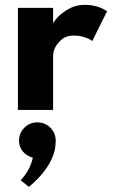

<svg xmlns="http://www.w3.org/2000/svg" viewBox="-20 -442 458 772"><path d="M193.5 0H52V-410.5H193.5V-351H195Q218.5 -388 267 -411.5Q290.5 -422.5 321 -422.5Q372 -422.5 410.5 -397L351 -277Q337.5 -288 309 -295.5Q295.5 -299 277.5 -299Q250 -299 233.5 -287.5Q193.5 -256.5 193.5 -216ZM96 309.5 63 282.5Q100.5 244 112 192Q87.5 185.5 72 167.2Q56.5 149 56.5 124Q56.5 92.5 78.2 71.2Q100 50 130 50Q161 50 182.5 71.5Q204 93 204 124Q204 163 188 197Q172 231 147.2 259.5Q122.5 288 96 309.5Z"/></svg>

Font: Lucymar Sans
Style: Bold
Weight: 700
Foundry: The League of Moveable Type (original font) / Main changes by Cristiano Sobral with portions from Mirco Monsees
Version: Version 2.001;August 30, 2020;FontCreator 13.0.0.2681 64-bit